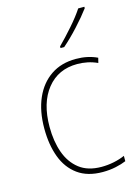

<svg xmlns="http://www.w3.org/2000/svg" viewBox="-118 -830 649 905"><g transform="rotate(-15 207.0 -377.5)"><path d="M269 10Q195 10 147.5 -24.5Q100 -59 77.5 -119.5Q55 -180 55 -259Q55 -344 82.5 -406.5Q110 -469 161 -503.5Q212 -538 283 -538Q341 -538 387 -516L381 -492Q357 -503 332.5 -508Q308 -513 283 -513Q190 -513 135.5 -445Q81 -377 81 -260Q81 -190 100.5 -135Q120 -80 161.5 -47.5Q203 -15 270 -15Q300 -15 329.5 -21Q359 -27 384 -38V-12Q363 -3 333 3.5Q303 10 269 10ZM386 -758Q360 -723 320.5 -680Q281 -637 245 -606H227V-614Q261 -648 297 -689Q333 -730 356 -765H386Z"/></g></svg>

Font: Noto Sans Khmer UI SemiCondensed Thin
Style: Regular
Weight: 100
Width: 4
Designer: Danh Hong and the Monotype Design Team
Foundry: Monotype Imaging Inc.
Version: Version 2.002; ttfautohint (v1.8.4.7-5d5b)